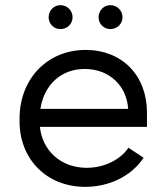

<svg xmlns="http://www.w3.org/2000/svg" viewBox="-20 -720 647 746"><path d="M409 -607C435 -607 456 -627 456 -653C456 -679 435 -700 409 -700C383 -700 363 -679 363 -653C363 -627 383 -607 409 -607ZM215 -607C241 -607 262 -627 262 -653C262 -679 241 -700 215 -700C189 -700 169 -679 169 -653C169 -627 189 -607 215 -607ZM311 6C403 6 489 -34 538 -107L479 -146C450 -102 388 -68 317 -68C217 -68 145 -134 135 -227H551V-283C551 -427 454 -526 313 -526C164 -526 56 -414 56 -259V-248C56 -102 161 6 311 6ZM137 -297C151 -390 217 -452 309 -452C403 -452 472 -389 478 -297Z"/></svg>

Font: Fixel Display Regular
Style: Regular
Weight: 400
Designer: AlfaBravo + MacPaw
Foundry: Kyrylo Tkachov, Marchela Mozhyna, Serhii Makarenko, Maria Weinstein, Zakhar Kryvoshyya
Version: Version 1.211